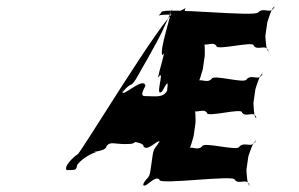

<svg xmlns="http://www.w3.org/2000/svg" viewBox="-20 -685 1103 709"><path d="M407 -165C430 -165 513 -164 510 -144C525 -124 563 -172 571 -162C568 -142 572 -184 569 -164C555 -135 548 -145 543 -107L536 -58C531 -20 521 -33 508 -3C505 17 513 -21 510 -1C518 10 554 -41 569 -21C566 -1 850 -41 847 -21C862 -1 894 -30 900 -1C897 19 905 -23 902 -3C892 7 890 -60 890 -58L897 -107C897 -107 917 -172 925 -162C922 -142 926 -184 923 -164C909 -135 885 -164 864 -144C861 -124 729 -164 726 -144C705 -124 681 -156 668 -126C665 -106 673 -145 670 -125C678 -114 695 -184 695 -182L702 -232C702 -232 704 -299 692 -288C689 -268 693 -307 690 -287C695 -257 729 -289 744 -269C741 -249 877 -289 874 -269C889 -249 920 -279 926 -250C923 -230 930 -271 927 -251C917 -241 916 -308 916 -306L923 -355C923 -355 942 -421 950 -411C947 -391 952 -432 949 -412C935 -383 912 -413 891 -393C888 -373 764 -413 761 -393C740 -373 716 -405 703 -375C700 -355 707 -393 704 -373C712 -362 729 -432 729 -430L736 -478C736 -478 739 -546 727 -535C724 -515 728 -554 725 -534C730 -504 764 -536 779 -516C776 -496 920 -536 917 -516C932 -496 964 -525 970 -496C967 -476 975 -518 972 -498C962 -488 960 -555 960 -553L967 -602C967 -602 986 -668 994 -658C991 -638 996 -679 993 -659C979 -630 955 -660 934 -640C931 -620 579 -660 576 -640C565 -620 550 -631 604 -631C661 -631 660 -630 663 -650C669 -664 664 -647 625 -639C591 -639 263 -95 266 -115C251 -105 215 -71 226 -57C259 -57 262 -56 265 -76C291 -110 336 -124 336 -124C303 -124 370 -124 373 -144C385 -164 403 -153 441 -153C475 -153 480 -155 483 -175C483 -200 484 -229 420 -229C352 -229 393 -304 333 -204C278 -112 283 -131 305 -136C329 -136 328 -135 339 -155C353 -170 375 -165 407 -165ZM521 -330C505 -330 497 -331 517 -368C510 -405 429 -321 432 -347C452 -384 412 -307 432 -344C471 -392 459 -350 493 -412C513 -449 517 -453 537 -490C585 -576 577 -566 612 -642C632 -679 590 -606 610 -643C617 -640 566 -497 580 -481C600 -518 549 -368 569 -405C587 -424 550 -320 579 -348C599 -385 602 -387 597 -350C583 -323 554 -330 521 -330Z"/></svg>

Font: Hussar Przerywany
Style: Obl
Weight: 400
Foundry: Cannot Into Space Fonts
Version: Version 0.982